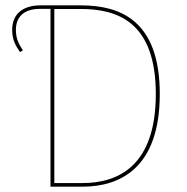

<svg xmlns="http://www.w3.org/2000/svg" viewBox="-20 -701 701 721"><path d="M284.3 -680.9H132.3C61.7 -680.9 25.7 -645.1 25.7 -588.6C25.7 -550 40 -527.7 55 -505.4L66 -512C51.7 -533.6 39.7 -554.4 39.7 -588.6C39.7 -636.4 68.3 -667.7 130.6 -667.7H169.6V0H289.6C426.4 0 580 -65.6 580 -348C580 -626.4 429.1 -680.8 284.3 -680.8ZM290 -13.6H184V-667.3H283C420 -667.3 565.1 -619.7 565.1 -348C565.1 -77.8 423.9 -13.6 290 -13.6Z"/></svg>

Font: Fira Sans Hair
Style: Regular
Weight: 100
Designer: bBox Type GmbH & Carrois Corporate GbR & Edenspiekermann AG
Foundry: bBox Type GmbH & Carrois Corporate GbR & Edenspiekermann AG
Version: Version 4.300;PS 004.300;hotconv 1.0.88;makeotf.lib2.5.64775